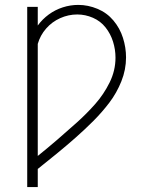

<svg xmlns="http://www.w3.org/2000/svg" viewBox="-20 -763 616 783"><path d="M91 0H134V-74Q173 -105 211.5 -136.5Q250 -168 287.5 -201Q325 -234 360.5 -269.5Q396 -305 426 -344.5Q456 -384 475 -431.5Q494 -479 494 -529Q494 -569 481.5 -608.5Q469 -648 442.5 -679.5Q416 -711 377.5 -727Q339 -743 299 -743Q267 -743 236 -733Q205 -723 179 -704Q153 -685 134 -659V-735H91ZM134 -127V-584Q144 -619 168 -646.5Q192 -674 225.5 -689Q259 -704 295 -704Q328 -704 359 -690.5Q390 -677 410.5 -651Q431 -625 441 -593Q451 -561 451 -528Q451 -475 427 -426.5Q403 -378 368 -338.5Q333 -299 294 -264Q255 -229 215 -194.5Q175 -160 134 -127Z"/></svg>

Font: Iosevka Sparkle Extralight
Style: Regular
Weight: 200
Designer: Belleve Invis
Foundry: Belleve Invis
Version: Version 4.5.0; ttfautohint (v1.8.3)